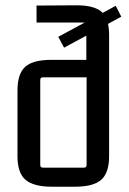

<svg xmlns="http://www.w3.org/2000/svg" viewBox="-20 -698 486 725"><path d="M264 7H175Q107 7 76.5 -19Q46 -45 46 -108V-356Q46 -420 75.5 -446Q105 -472 173 -472H315L306 -465V-603Q306 -613 296 -613H118V-677L269 -678Q335 -678 363.5 -653.5Q392 -629 392 -565V-108Q392 -45 362 -19Q332 7 264 7ZM132 -75Q132 -65 142 -65H297Q307 -65 307 -75V-416L317 -406H142Q132 -406 132 -396ZM438 -635 222 -518 200 -559 417 -676Z"/></svg>

Font: Gemunu Libre ExtraLight Medium
Style: Regular
Weight: 500
Version: Version 1.100